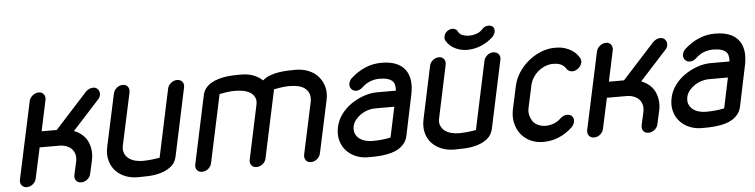

<svg xmlns="http://www.w3.org/2000/svg" viewBox="-44 -926 4474 1138"><g transform="rotate(-5 2192.5 -357.5)"><path d="M133 -48Q129 -27 112.5 -13.5Q96 0 77 0Q57 0 46 -13.5Q35 -27 39 -48L137 -505Q141 -525 158 -539Q175 -553 195 -553Q214 -553 224.5 -539Q235 -525 231 -505L192 -322H282L474 -533Q484 -543 495.5 -548Q507 -553 519 -553Q533 -553 543 -544Q551 -537 554 -527Q557 -517 555 -505Q552 -491 540 -479L383 -307Q409 -297 429.5 -280Q450 -263 461.5 -240Q473 -217 477 -189Q481 -161 475 -129L457 -48Q453 -27 436.5 -13.5Q420 0 400 0Q380 0 369.5 -13.5Q359 -27 363 -48L381 -129Q385 -152 379.5 -170.5Q374 -189 361.5 -201.5Q349 -214 330 -221Q311 -228 289 -228H172Z M961 -509Q965 -528 981.5 -541.5Q998 -555 1018 -555Q1038 -555 1049 -541.5Q1060 -528 1056 -509L970 -105Q962 -66 934.5 -45Q907 -24 872 -14Q837 -4 800.5 -2.5Q764 -1 738 -1Q696 -1 661.5 -15Q627 -29 604 -54.5Q581 -80 571.5 -116Q562 -152 571 -195L638 -506Q642 -527 658.5 -540.5Q675 -554 695 -554Q714 -554 724.5 -540.5Q735 -527 731 -506L664 -195Q659 -169 667 -150Q675 -131 690.5 -119Q706 -107 728 -101Q750 -95 774 -95Q787 -95 802 -96Q817 -97 830.5 -98.5Q844 -100 856 -102Q868 -104 875 -105Z M1176 -47Q1172 -27 1155.5 -13.5Q1139 0 1119 0Q1099 0 1088.5 -13.5Q1078 -27 1082 -47L1168 -450Q1173 -475 1187 -492.5Q1201 -510 1221 -521.5Q1241 -533 1265 -540Q1289 -547 1313 -550Q1337 -553 1360 -553.5Q1383 -554 1400 -554Q1438 -554 1470 -542.5Q1502 -531 1526 -508Q1545 -525 1571 -534.5Q1597 -544 1623.5 -548Q1650 -552 1676.5 -553Q1703 -554 1723 -554Q1764 -554 1799 -540Q1834 -526 1857 -500Q1880 -474 1890 -438.5Q1900 -403 1891 -361L1824 -49Q1820 -29 1803.5 -15Q1787 -1 1766 -1Q1747 -1 1736.5 -15Q1726 -29 1730 -49L1797 -361Q1801 -390 1792.5 -409Q1784 -428 1767 -440Q1750 -452 1726.5 -456.5Q1703 -461 1677 -461Q1653 -461 1630 -457.5Q1607 -454 1586 -450L1500 -47Q1496 -27 1479.5 -13.5Q1463 0 1443 0Q1423 0 1412.5 -13.5Q1402 -27 1406 -47L1474 -367Q1480 -394 1471 -412Q1462 -430 1444.5 -441Q1427 -452 1403 -456.5Q1379 -461 1353 -461Q1329 -461 1305 -457.5Q1281 -454 1262 -450Z M2305 -379Q2306 -397 2303 -412Q2300 -427 2289.5 -437Q2279 -447 2259.5 -452.5Q2240 -458 2208 -458Q2179 -456 2155.5 -446.5Q2132 -437 2111 -417Q2092 -399 2071 -399Q2052 -399 2041 -413.5Q2030 -428 2034 -446Q2036 -454 2040 -462Q2044 -470 2051 -476Q2092 -513 2137.5 -532Q2183 -551 2233 -551Q2288 -551 2323.5 -535Q2359 -519 2377.5 -491Q2396 -463 2399.5 -425.5Q2403 -388 2393 -344L2343 -105Q2337 -79 2322 -61Q2307 -43 2287.5 -31.5Q2268 -20 2244 -13.5Q2220 -7 2195 -4Q2170 -1 2148 -0.5Q2126 0 2107 0Q2067 0 2033 -14.5Q1999 -29 1976 -55Q1953 -81 1944 -116.5Q1935 -152 1944 -194Q1952 -233 1976.5 -267Q2001 -301 2036 -325.5Q2071 -350 2112 -364.5Q2153 -379 2193 -379ZM2287 -285H2173Q2152 -285 2130.5 -278.5Q2109 -272 2090.5 -260Q2072 -248 2057.5 -231Q2043 -214 2038 -194Q2032 -168 2039 -149.5Q2046 -131 2061 -118.5Q2076 -106 2097 -100Q2118 -94 2140 -94Q2164 -94 2194 -96.5Q2224 -99 2249 -105Z M2766 -666Q2790 -666 2812 -674Q2834 -682 2850 -701Q2865 -715 2885 -715Q2900 -715 2911 -706Q2922 -694 2918 -674Q2914 -658 2901 -645Q2870 -616 2830 -599.5Q2790 -583 2748 -583Q2709 -583 2676 -599.5Q2643 -616 2625 -645Q2616 -658 2620 -674Q2624 -694 2641 -706Q2656 -715 2669 -715Q2688 -715 2699 -701Q2706 -682 2725 -674Q2744 -666 2766 -666ZM2843 -509Q2847 -528 2863 -541.5Q2879 -555 2899 -555Q2919 -555 2930.5 -541.5Q2942 -528 2938 -509L2852 -105Q2843 -66 2816 -45Q2789 -24 2753.5 -14Q2718 -4 2682 -2.5Q2646 -1 2620 -1Q2578 -1 2543.5 -15Q2509 -29 2485.5 -54.5Q2462 -80 2453 -116Q2444 -152 2453 -195L2519 -506Q2523 -527 2539.5 -540.5Q2556 -554 2576 -554Q2595 -554 2605.5 -540.5Q2616 -527 2612 -506L2546 -195Q2540 -169 2548 -150Q2556 -131 2571.5 -119Q2587 -107 2609.5 -101Q2632 -95 2656 -95Q2669 -95 2683.5 -96Q2698 -97 2712 -98.5Q2726 -100 2738 -102Q2750 -104 2757 -105Z M3264 -132Q3282 -148 3303 -148Q3320 -148 3331 -138Q3345 -124 3340 -102Q3336 -84 3321 -70Q3285 -36 3241 -18Q3197 0 3150 0Q3107 0 3073 -16Q3039 -32 3016 -61Q2994 -90 2985.5 -127.5Q2977 -165 2986 -208L3015 -342Q3024 -386 3048.5 -423.5Q3073 -461 3107 -489Q3141 -517 3181.5 -533.5Q3222 -550 3265 -550H3267Q3302 -550 3326 -542Q3350 -534 3366.5 -523Q3383 -512 3393 -500Q3403 -488 3408 -480Q3417 -466 3414 -449Q3412 -440 3406 -430.5Q3400 -421 3390 -414Q3375 -402 3357 -402Q3348 -402 3339 -406Q3330 -410 3325 -418L3316 -430Q3311 -436 3302.5 -442Q3294 -448 3281 -452Q3268 -456 3247 -456Q3224 -456 3201.5 -447.5Q3179 -439 3159 -423Q3140 -407 3126.5 -386Q3113 -365 3108 -342L3079 -208Q3074 -184 3079.5 -164Q3085 -144 3096 -127Q3109 -111 3129 -102.5Q3149 -94 3172 -94Q3195 -94 3219.5 -103Q3244 -112 3264 -132Z M3508 -48Q3504 -27 3487.5 -13.5Q3471 0 3452 0Q3432 0 3421 -13.5Q3410 -27 3414 -48L3512 -505Q3516 -525 3533 -539Q3550 -553 3570 -553Q3589 -553 3599.5 -539Q3610 -525 3606 -505L3567 -322H3657L3849 -533Q3859 -543 3870.5 -548Q3882 -553 3894 -553Q3908 -553 3918 -544Q3926 -537 3929 -527Q3932 -517 3930 -505Q3927 -491 3915 -479L3758 -307Q3784 -297 3804.5 -280Q3825 -263 3836.5 -240Q3848 -217 3852 -189Q3856 -161 3850 -129L3832 -48Q3828 -27 3811.5 -13.5Q3795 0 3775 0Q3755 0 3744.5 -13.5Q3734 -27 3738 -48L3756 -129Q3760 -152 3754.5 -170.5Q3749 -189 3736.5 -201.5Q3724 -214 3705 -221Q3686 -228 3664 -228H3547Z M4290 -379Q4291 -397 4288 -412Q4285 -427 4274.5 -437Q4264 -447 4244.5 -452.5Q4225 -458 4193 -458Q4164 -456 4140.5 -446.5Q4117 -437 4096 -417Q4077 -399 4056 -399Q4037 -399 4026 -413.5Q4015 -428 4019 -446Q4021 -454 4025 -462Q4029 -470 4036 -476Q4077 -513 4122.5 -532Q4168 -551 4218 -551Q4273 -551 4308.5 -535Q4344 -519 4362.5 -491Q4381 -463 4384.5 -425.5Q4388 -388 4378 -344L4328 -105Q4322 -79 4307 -61Q4292 -43 4272.5 -31.5Q4253 -20 4229 -13.5Q4205 -7 4180 -4Q4155 -1 4133 -0.5Q4111 0 4092 0Q4052 0 4018 -14.5Q3984 -29 3961 -55Q3938 -81 3929 -116.5Q3920 -152 3929 -194Q3937 -233 3961.5 -267Q3986 -301 4021 -325.5Q4056 -350 4097 -364.5Q4138 -379 4178 -379ZM4272 -285H4158Q4137 -285 4115.5 -278.5Q4094 -272 4075.5 -260Q4057 -248 4042.5 -231Q4028 -214 4023 -194Q4017 -168 4024 -149.5Q4031 -131 4046 -118.5Q4061 -106 4082 -100Q4103 -94 4125 -94Q4149 -94 4179 -96.5Q4209 -99 4234 -105Z"/></g></svg>

Font: VDS
Style: Italic
Weight: 400
Designer: artmaker
Foundry: artmaker
Version: Version 1.000 2009 initial release